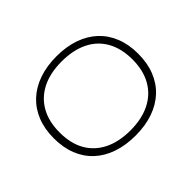

<svg xmlns="http://www.w3.org/2000/svg" viewBox="-145 -970 1235 1235"><g transform="rotate(-45 472.5 -352.5)"><path d="M473 8Q384 8 312.5 -16.5Q241 -41 191 -87.5Q141 -134 114.5 -200.5Q88 -267 88 -352Q88 -436 114.5 -502.5Q141 -569 191 -616Q241 -663 312.5 -688Q384 -713 473 -713Q563 -713 634 -688Q705 -663 754.5 -616.5Q804 -570 830.5 -503.5Q857 -437 857 -353Q857 -268 830.5 -201.5Q804 -135 754.5 -88.5Q705 -42 634 -17Q563 8 473 8ZM473 -39Q576 -39 650.5 -76Q725 -113 765 -183.5Q805 -254 805 -353Q805 -452 765.5 -522.5Q726 -593 651.5 -629.5Q577 -666 473 -666Q369 -666 295 -629Q221 -592 181 -522Q141 -452 141 -352Q141 -252 180.5 -182.5Q220 -113 294.5 -76Q369 -39 473 -39Z"/></g></svg>

Font: Nunito Sans 10pt Expanded ExtraLight
Style: Regular
Weight: 250
Width: 7
Designer: Vernon Adams
Foundry: Vernon Adams
Version: Version 3.101;gftools[0.9.27]